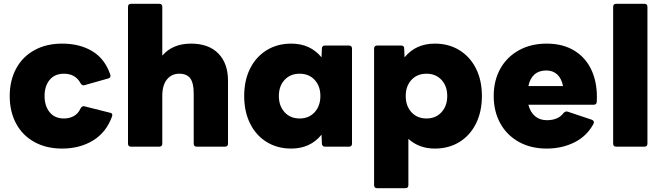

<svg xmlns="http://www.w3.org/2000/svg" viewBox="-20 -770 3477 1008"><path d="M31 -266Q31 -347 64.5 -409.5Q98 -472 160.5 -506.5Q223 -541 306 -541Q399 -541 465 -501Q531 -461 559 -378Q560 -376 560 -372Q560 -361 548 -358L424 -323L419 -322Q409 -322 403 -333Q376 -383 316 -383Q267 -383 240.5 -350.5Q214 -318 214 -266Q214 -214 240.5 -181Q267 -148 316 -148Q345 -148 368 -161Q391 -174 403 -201Q411 -215 423 -212L558 -178Q566 -177 568.5 -171.5Q571 -166 568 -158Q538 -75 468.5 -32.5Q399 10 306 10Q223 10 160.5 -24.5Q98 -59 64.5 -121.5Q31 -184 31 -266Z M668 0Q652 0 652 -16V-734Q652 -750 668 -750H816Q832 -750 832 -734V-478Q886 -541 983 -541Q1075 -541 1126 -489.5Q1177 -438 1177 -346V-16Q1177 0 1161 0H1013Q997 0 997 -16V-279Q997 -334 979 -358.5Q961 -383 921 -383Q881 -383 856.5 -353Q832 -323 832 -266V-16Q832 0 816 0Z M1262 -266Q1262 -348 1293 -410Q1324 -472 1380 -506.5Q1436 -541 1509 -541Q1609 -541 1668 -469L1670 -516Q1670 -523 1674.5 -527Q1679 -531 1686 -531H1812Q1819 -531 1823.5 -527Q1828 -523 1828 -516V-16Q1828 0 1812 0H1686Q1679 0 1674.5 -4.5Q1670 -9 1670 -16L1668 -63Q1609 10 1509 10Q1436 10 1380 -24.5Q1324 -59 1293 -121.5Q1262 -184 1262 -266ZM1662 -266Q1662 -318 1632 -350.5Q1602 -383 1553 -383Q1504 -383 1474 -350.5Q1444 -318 1444 -266Q1444 -214 1474 -181Q1504 -148 1553 -148Q1602 -148 1632 -181Q1662 -214 1662 -266Z M1960 218Q1944 218 1944 202V-516Q1944 -523 1948.5 -527Q1953 -531 1960 -531H2085Q2102 -531 2102 -516L2104 -469Q2163 -541 2263 -541Q2336 -541 2392 -506.5Q2448 -472 2479 -410Q2510 -348 2510 -266Q2510 -184 2479 -121.5Q2448 -59 2392 -24.5Q2336 10 2263 10Q2180 10 2124 -41V202Q2124 218 2108 218ZM2328 -266Q2328 -318 2298 -350.5Q2268 -383 2219 -383Q2170 -383 2140 -350.5Q2110 -318 2110 -266Q2110 -214 2140 -181Q2170 -148 2219 -148Q2268 -148 2298 -181Q2328 -214 2328 -266Z M2572 -266Q2572 -347 2606.5 -409Q2641 -471 2704 -506Q2767 -541 2850 -541Q2937 -541 2998 -502.5Q3059 -464 3088.5 -395Q3118 -326 3113 -235Q3112 -220 3096 -220H2754Q2764 -181 2789 -160Q2814 -139 2851 -139Q2911 -139 2939 -177Q2948 -187 2960 -184L3088 -141Q3098 -136 3098 -128L3096 -120Q3061 -55 2995.5 -22.5Q2930 10 2850 10Q2767 10 2704 -25Q2641 -60 2606.5 -122.5Q2572 -185 2572 -266ZM2754 -318H2936Q2928 -358 2905.5 -379Q2883 -400 2848 -400Q2810 -400 2786 -379Q2762 -358 2754 -318Z M3215 0Q3199 0 3199 -16V-734Q3199 -750 3215 -750H3363Q3379 -750 3379 -734V-16Q3379 0 3363 0Z"/></svg>

Font: LINE Seed Sans TH App ExtraBold
Style: Regular
Weight: 800
Designer: Dalton Maag Ltd | Thai characters by Cadson Demak Co.,Ltd.
Foundry: Dalton Maag Ltd
Version: Version 1.003